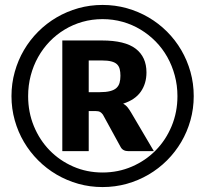

<svg xmlns="http://www.w3.org/2000/svg" viewBox="-20 -751 832 778"><path d="M26.5 -361.5Q26.5 -412.5 39.8 -459.8Q53 -507 77 -548Q101 -589 134.8 -622.8Q168.5 -656.5 209.5 -680.5Q250.5 -704.5 297.5 -717.8Q344.5 -731 395.5 -731Q446.5 -731 493.8 -717.8Q541 -704.5 582 -680.5Q623 -656.5 656.8 -622.8Q690.5 -589 714.5 -548Q738.5 -507 751.8 -459.8Q765 -412.5 765 -361.5Q765 -311 751.8 -263.8Q738.5 -216.5 714.5 -175.8Q690.5 -135 656.8 -101.2Q623 -67.5 582 -43.5Q541 -19.5 493.8 -6.2Q446.5 7 395.5 7Q344.5 7 297.5 -6.2Q250.5 -19.5 209.5 -43.5Q168.5 -67.5 134.8 -101.2Q101 -135 77 -175.8Q53 -216.5 39.8 -263.5Q26.5 -310.5 26.5 -361.5ZM94 -361.5Q94 -296.5 117.2 -240Q140.5 -183.5 181.2 -141.8Q222 -100 277 -76Q332 -52 395.5 -52Q459 -52 514.5 -76Q570 -100 611 -141.8Q652 -183.5 675.5 -240Q699 -296.5 699 -361.5Q699 -405 688.2 -445Q677.5 -485 658 -519.8Q638.5 -554.5 610.8 -582.8Q583 -611 549.5 -631.2Q516 -651.5 477 -662.5Q438 -673.5 395.5 -673.5Q353 -673.5 314.2 -662.5Q275.5 -651.5 242 -631.2Q208.5 -611 181.2 -582.8Q154 -554.5 134.5 -519.8Q115 -485 104.5 -445Q94 -405 94 -361.5ZM339.5 -301V-138.5H232.5V-587H393Q486.5 -587 530 -553.5Q573.5 -520 573.5 -457.5Q573.5 -412.5 550.5 -379.5Q527.5 -346.5 479 -331Q490.5 -324.5 498 -314.8Q505.5 -305 513 -292L603.5 -138.5H500.5Q478 -138.5 469 -155L397 -286.5Q392 -293.5 385.8 -297.2Q379.5 -301 367 -301ZM339.5 -377.5H384Q409.5 -377.5 426 -381.8Q442.5 -386 451.8 -394.5Q461 -403 464.5 -415.5Q468 -428 468 -444Q468 -459.5 465 -471.2Q462 -483 453.8 -490.8Q445.5 -498.5 430.8 -502.2Q416 -506 393 -506H339.5Z"/></svg>

Font: Lato TR
Style: Bold
Weight: 700
Designer: Lukasz Dziedzic
Foundry: tyPoland Lukasz Dziedzic
Version: Version 1.104 2013